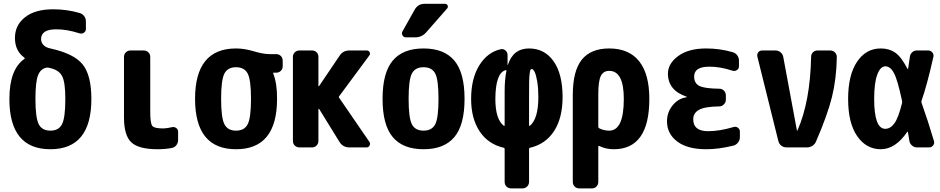

<svg xmlns="http://www.w3.org/2000/svg" viewBox="-20 -790 5040 1029"><path d="M330.1 -259.8Q330.1 -347.7 313.5 -380.9Q296.9 -414.1 250 -424.8L238.3 -427.7H230.5Q197.3 -421.9 183.6 -385.7Q169.9 -349.6 169.9 -259.8Q169.9 -159.2 187.5 -124.5Q205.1 -89.8 250 -89.8Q294.9 -89.8 312.5 -124.5Q330.1 -159.2 330.1 -259.8ZM250 -530.3Q376 -502.9 422.9 -444.8Q469.7 -386.7 469.7 -259.8Q469.7 9.8 250 9.8Q30.3 9.8 30.3 -259.8Q30.3 -418.9 111.3 -474.6Q112.3 -475.6 112.3 -477.1Q112.3 -478.5 111.3 -480.5Q60.5 -516.6 60.1 -585.4Q59.6 -654.3 113.8 -697.3Q168 -740.2 264.6 -740.2Q337.9 -740.2 405.3 -720.7Q420.9 -716.8 430.7 -704.1Q440.4 -691.4 440.4 -674.8V-634.8Q440.4 -622.1 429.7 -614.7Q418.9 -607.4 406.2 -611.3Q335.9 -633.8 280.3 -632.8Q200.2 -632.8 200.2 -580.1Q200.2 -562.5 212.9 -548.8Q225.6 -535.2 250 -530.3Z M901.4 -108.4Q914.1 -111.3 924.3 -104Q934.6 -96.7 934.6 -84V-40Q934.6 -24.4 925.3 -12.2Q916 0 901.4 2.9Q867.2 9.8 825.2 9.8Q722.7 9.8 683.6 -27.3Q644.5 -64.5 644.5 -160.2V-485.4Q644.5 -500 654.8 -509.8Q665 -519.5 679.7 -519.5H750Q764.6 -519.5 774.9 -509.8Q785.2 -500 785.2 -485.4V-190.4Q785.2 -129.9 795.9 -115.7Q806.6 -101.6 855.5 -101.6Q877 -102.5 901.4 -108.4Z M1182.6 -124.5Q1200.2 -89.8 1245.1 -89.8Q1290 -89.8 1307.6 -124.5Q1325.2 -159.2 1325.2 -260.3Q1325.2 -361.3 1307.6 -395.5Q1290 -429.7 1245.1 -429.7Q1200.2 -429.7 1182.6 -395.5Q1165 -361.3 1165 -260.3Q1165 -159.2 1182.6 -124.5ZM1460 -500Q1474.6 -500 1484.9 -490.2Q1495.1 -480.5 1495.1 -464.8V-434.6Q1495.1 -419.9 1484.9 -410.2Q1474.6 -400.4 1460 -400.4H1445.3Q1444.3 -400.4 1444.3 -399.4V-396.5Q1465.8 -340.8 1464.8 -259.8Q1464.8 9.8 1245.1 9.8Q1025.4 9.8 1025.4 -260.3Q1025.4 -530.3 1245.1 -530.3Q1290 -530.3 1340.3 -515.1Q1390.6 -500 1424.8 -500Z M1797.9 -265.6 1960 -29.3Q1965.8 -20.5 1960.9 -10.3Q1956.1 0 1945.3 0H1852.5Q1817.4 0 1798.8 -30.3L1690.4 -206.1Q1689.5 -207 1688 -207Q1686.5 -207 1686.5 -206.1V-35.2Q1686.5 -20.5 1676.8 -10.3Q1667 0 1652.3 0H1585Q1570.3 0 1560.1 -9.8Q1549.8 -19.5 1549.8 -35.2V-485.4Q1549.8 -500 1560.1 -509.8Q1570.3 -519.5 1585 -519.5H1652.3Q1667 -519.5 1676.8 -509.8Q1686.5 -500 1686.5 -485.4V-329.1Q1686.5 -326.2 1690.4 -329.1L1799.8 -491.2Q1818.4 -520.5 1855.5 -519.5H1945.3Q1956.1 -519.5 1960.9 -510.3Q1965.8 -501 1959 -492.2L1797.9 -274.4Q1793.9 -269.5 1797.9 -265.6Z M2187.5 -124Q2205.1 -89.8 2250 -89.8Q2294.9 -89.8 2312.5 -124Q2330.1 -158.2 2330.1 -260.3Q2330.1 -362.3 2312.5 -396Q2294.9 -429.7 2250 -429.7Q2205.1 -429.7 2187.5 -396Q2169.9 -362.3 2169.9 -260.3Q2169.9 -158.2 2187.5 -124ZM2085 -465.3Q2139.6 -530.3 2250 -530.3Q2360.4 -530.3 2415 -465.3Q2469.7 -400.4 2469.7 -260.3Q2469.7 -120.1 2415 -55.2Q2360.4 9.8 2250 9.8Q2139.6 9.8 2085 -55.2Q2030.3 -120.1 2030.3 -260.3Q2030.3 -400.4 2085 -465.3ZM2254.9 -769.5H2365.2Q2375 -769.5 2378.9 -760.7Q2382.8 -752 2376 -744.1L2263.7 -616.2Q2240.2 -589.8 2205.1 -589.8H2155.3Q2143.6 -589.8 2137.2 -600.6Q2130.9 -611.3 2136.7 -621.1L2203.1 -739.3Q2220.7 -769.5 2254.9 -769.5Z M2820.3 -116.2Q2865.2 -154.3 2865.2 -269.5Q2865.2 -316.4 2859.4 -352.1Q2853.5 -387.7 2845.7 -403.8Q2837.9 -419.9 2830.1 -419.9Q2825.2 -419.9 2823.2 -416.5Q2821.3 -413.1 2818.8 -397.5Q2816.4 -381.8 2815.9 -350.1Q2815.4 -318.4 2815.4 -259.8V-118.2Q2815.4 -114.3 2820.3 -116.2ZM2684.6 -299.8Q2684.6 -365.2 2694.3 -410.2Q2694.3 -412.1 2692.9 -413.6Q2691.4 -415 2690.4 -414.1Q2635.7 -400.4 2634.8 -259.8Q2634.8 -151.4 2679.7 -116.2Q2684.6 -114.3 2684.6 -117.2ZM2815.4 -530.3Q2898.4 -530.3 2946.8 -461.9Q2995.1 -393.6 2995.1 -269.5Q2995.1 -158.2 2949.7 -87.9Q2904.3 -17.6 2820.3 2Q2815.4 3.9 2815.4 7.8V184.6Q2815.4 199.2 2805.2 209.5Q2794.9 219.7 2780.3 219.7H2719.7Q2705.1 219.7 2694.8 210Q2684.6 200.2 2684.6 184.6V7.8Q2684.6 3.9 2679.7 2Q2595.7 -17.6 2550.3 -86.4Q2504.9 -155.3 2504.9 -259.8Q2504.9 -369.1 2548.8 -439.9Q2592.8 -510.7 2664.1 -526.4Q2677.7 -529.3 2689 -519.5Q2700.2 -509.8 2700.2 -495.1V-440.4H2701.2Q2729.5 -530.3 2815.4 -530.3Z M3245.1 -89.8Q3323.2 -89.8 3323.2 -259.8Q3323.2 -410.2 3245.1 -410.2Q3213.9 -410.2 3200.2 -383.3Q3186.5 -356.4 3186.5 -285.2V-110.4Q3186.5 -104.5 3191.4 -102.5Q3215.8 -89.8 3245.1 -89.8ZM3245.1 -530.3Q3350.6 -530.3 3405.3 -461.9Q3460 -393.6 3460 -259.8Q3460 9.8 3269.5 9.8Q3226.6 9.8 3191.4 -7.8Q3187.5 -9.8 3186.5 -4.9V184.6Q3186.5 199.2 3176.8 209.5Q3167 219.7 3152.3 219.7H3085Q3070.3 219.7 3060.1 210Q3049.8 200.2 3049.8 184.6V-280.3Q3049.8 -410.2 3098.1 -470.2Q3146.5 -530.3 3245.1 -530.3Z M3912.1 -109.4Q3923.8 -113.3 3934.6 -105.5Q3945.3 -97.7 3945.3 -85V-54.7Q3945.3 -39.1 3935.5 -26.4Q3925.8 -13.7 3911.1 -9.8Q3833 9.8 3764.6 9.8Q3664.1 9.8 3609.4 -31.7Q3554.7 -73.2 3554.7 -139.6Q3554.7 -188.5 3585 -225.6Q3615.2 -262.7 3659.2 -268.6Q3660.2 -268.6 3660.2 -269.5Q3660.2 -271.5 3658.2 -272.5Q3560.5 -305.7 3559.6 -394.5Q3559.6 -449.2 3614.7 -489.7Q3669.9 -530.3 3764.6 -530.3Q3837.9 -530.3 3905.3 -510.7Q3920.9 -506.8 3930.7 -494.1Q3940.4 -481.4 3940.4 -464.8V-434.6Q3940.4 -421.9 3929.7 -414.6Q3918.9 -407.2 3906.2 -411.1Q3835.9 -433.6 3780.3 -432.6Q3700.2 -432.6 3700.2 -379.9Q3700.2 -343.8 3728 -329.6Q3755.9 -315.4 3835 -314.5Q3849.6 -314.5 3859.9 -304.2Q3870.1 -293.9 3870.1 -279.3V-254.9Q3870.1 -241.2 3859.4 -230.5Q3848.6 -219.7 3835 -219.7Q3757.8 -218.8 3726.6 -201.7Q3695.3 -184.6 3695.3 -150.4Q3695.3 -86.9 3775.4 -86.9Q3835.9 -86.9 3912.1 -109.4Z M4429.7 -519.5Q4444.3 -519.5 4454.6 -509.3Q4464.8 -499 4464.8 -484.4Q4462.9 -368.2 4439 -271Q4415 -173.8 4353.5 -32.2Q4347.7 -17.6 4334.5 -8.8Q4321.3 0 4304.7 0H4195.3Q4179.7 0 4167.5 -9.3Q4155.3 -18.6 4151.4 -34.2L4039.1 -486.3Q4036.1 -499 4043.5 -509.3Q4050.8 -519.5 4065.4 -519.5H4136.7Q4151.4 -519.5 4163.1 -509.8Q4174.8 -500 4177.7 -485.4L4251 -90.8Q4251 -89.8 4252 -89.8Q4253.9 -89.8 4253.9 -90.8Q4322.3 -246.1 4327.1 -485.4Q4327.1 -500 4336.9 -509.8Q4346.7 -519.5 4362.3 -519.5Z M4814.5 -238.3Q4815.4 -244.1 4814.5 -249Q4791 -360.4 4771.5 -397.5Q4752 -434.6 4725.1 -434.6Q4698.2 -434.6 4681.6 -390.1Q4665 -345.7 4665 -259.8Q4665 -99.6 4724.6 -99.6Q4752 -99.6 4773.4 -128.9Q4794.9 -158.2 4814.5 -238.3ZM4918.9 -239.3Q4953.1 -143.6 4985.4 -34.2Q4989.3 -21.5 4981 -10.7Q4972.7 0 4960 0H4894.5Q4879.9 0 4868.2 -9.8Q4856.4 -19.5 4853.5 -35.2Q4852.5 -42 4850.1 -58.1Q4847.7 -74.2 4845.7 -82Q4845.7 -83 4844.7 -84Q4843.8 -85 4842.8 -84Q4779.3 9.8 4700.2 9.8Q4623 9.8 4574.2 -60.1Q4525.4 -129.9 4525.4 -259.8Q4525.4 -387.7 4573.2 -459Q4621.1 -530.3 4700.2 -530.3Q4745.1 -530.3 4777.3 -508.3Q4809.6 -486.3 4843.8 -420.9Q4844.7 -419.9 4845.7 -419.9Q4846.7 -419.9 4846.7 -420.9Q4850.6 -448.2 4856.4 -486.3Q4858.4 -501 4869.1 -510.3Q4879.9 -519.5 4894.5 -519.5H4955.1Q4967.8 -519.5 4976.6 -509.3Q4985.4 -499 4982.4 -485.4Q4948.2 -333 4918.9 -250Q4917 -244.1 4918.9 -239.3Z"/></svg>

Font: Rounded-L Mgen+ 1mn bold
Style: Bold
Weight: 700
Designer: [Source Han Sans]
Ryoko NISHIZUKA  (kana & ideographs); Paul D. Hunt (Latin, Greek & Cyrillic); Wenlong ZHANG  (bopomofo
Version: Version 1.059.20150602